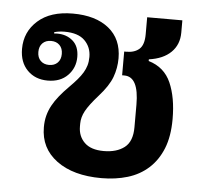

<svg xmlns="http://www.w3.org/2000/svg" viewBox="-46 -624 760 685"><g transform="rotate(5 334.0 -281.0)"><path d="M341 12Q240 12 180.5 -32Q121 -76 121 -151Q121 -174 126 -193Q131 -212 140.5 -229.5Q150 -247 164.5 -265Q179 -283 199 -303Q215 -319 226.5 -332.5Q238 -346 245.5 -358.5Q253 -371 257 -384.5Q261 -398 261 -415Q261 -450 237.5 -473.5Q214 -497 165 -497Q145 -497 128 -492L129 -487Q132 -488 140 -488Q173 -488 195.5 -468.5Q218 -449 218 -411Q218 -372 191.5 -345Q165 -318 120 -318Q75 -318 47 -346.5Q19 -375 19 -423Q19 -484 64 -524Q109 -564 189 -564Q271 -564 318 -526Q365 -488 365 -419Q365 -384 353 -351.5Q341 -319 306 -280Q274 -244 261.5 -221Q249 -198 249 -175V-165Q249 -130 272 -107.5Q295 -85 341 -85Q387 -85 415 -106.5Q443 -128 443 -179V-260Q443 -360 391 -360H383V-445H391Q420 -445 437 -460Q454 -475 454 -513V-574H580V-530Q580 -487 552 -459.5Q524 -432 473 -425V-419Q530 -402 553 -349.5Q576 -297 576 -220Q576 -158 558.5 -114.5Q541 -71 509.5 -42.5Q478 -14 435 -1Q392 12 341 12ZM120 -374Q139 -374 150.5 -385.5Q162 -397 162 -417Q162 -437 150.5 -448.5Q139 -460 120 -460Q101 -460 89.5 -448.5Q78 -437 78 -417Q78 -397 89.5 -385.5Q101 -374 120 -374Z"/></g></svg>

Font: IBM Plex Sans Thai Looped SemiBold
Style: Regular
Weight: 600
Designer: Mike Abbink, Paul van der Laan, Pieter van Rosmalen, Ben Mitchell, Mark Frömberg
Foundry: Bold Monday
Version: Version 1.1